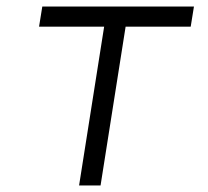

<svg xmlns="http://www.w3.org/2000/svg" viewBox="-20 -570 640 590"><path d="M223 0H289L366 -488H566L576 -550H110L100 -488H300Z"/></svg>

Font: JetBrains Mono ExtraLight
Style: Italic
Weight: 240
Italic angle: -9°
Monospace: yes
Designer: Philipp Nurullin, Konstantin Bulenkov
Foundry: JetBrains
Version: Version 2.305